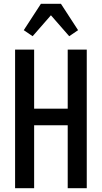

<svg xmlns="http://www.w3.org/2000/svg" viewBox="-20 -998 540 1018"><path d="M60 0V-735H161V-422H339V-735H440V0H339V-334H161V0ZM153 -806 106 -838 197 -978H303L394 -838L347 -806L250 -917Z"/></svg>

Font: Iosevka SS18 Semibold
Style: Regular
Weight: 600
Monospace: yes
Designer: Belleve Invis
Foundry: Belleve Invis
Version: Version 25.1.1; ttfautohint (v1.8.4)